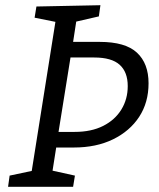

<svg xmlns="http://www.w3.org/2000/svg" viewBox="-20 -718 611 738"><path d="M11 0 17 -43 102 -61 193 -634 113 -650 120 -693 366 -698 360 -655 273 -635 261 -557H363Q462 -557 506.5 -515.5Q551 -474 551 -398Q551 -324 515 -269Q479 -214 414.5 -182.5Q350 -151 264 -151H196L182 -62L268 -43L261 0ZM342 -497H251L205 -211H267Q331 -211 376.5 -234Q422 -257 446.5 -297Q471 -337 471 -387Q471 -441 440 -469Q409 -497 342 -497Z"/></svg>

Font: Bitter
Style: Italic
Weight: 400
Italic angle: -9°
Designer: Sol Matas, and Bitter project Authors
Foundry: Sol Matas
Version: Version 2.001